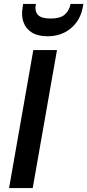

<svg xmlns="http://www.w3.org/2000/svg" viewBox="-20 -954 443 974"><path d="M26 0 149 -700H269L146 0ZM221 -770Q173 -770 142.5 -788.5Q112 -807 99.5 -840.5Q87 -874 95 -918L97 -934H162Q155 -899 171.5 -879.5Q188 -860 237 -860Q285 -860 308 -879.5Q331 -899 338 -934H403L400 -917Q392 -873 367.5 -840Q343 -807 306 -788.5Q269 -770 221 -770Z"/></svg>

Font: DM Sans 24pt SemiBold
Style: Italic
Weight: 600
Italic angle: -10°
Designer: Colophon Foundry, Jonny Pinhorn
Foundry: Colophon Foundry
Version: Version 4.004;gftools[0.9.30]